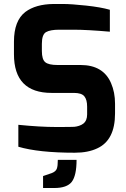

<svg xmlns="http://www.w3.org/2000/svg" viewBox="-20 -758 630 963"><path d="M270 44H364Q364 122 340 154Q316 185 252 185H196V125L240 110Q260 102 265 88Q270 75 270 44ZM50 -486V-549Q50 -654 107 -698Q159 -737 248 -738H298Q337 -738 412 -730Q486 -722 531 -709V-599Q417 -609 350 -609H277Q232 -609 211 -597Q190 -585 190 -538V-502Q190 -460 207 -446Q224 -432 268 -432H384Q498 -432 537 -341Q557 -295 557 -238V-189Q557 -55 468 -14Q422 8 355 8Q174 8 72 -22V-132Q182 -121 262 -121Q342 -121 353 -122Q364 -123 376.5 -127Q389 -131 398 -138Q417 -153 417 -184V-223Q417 -258 403 -275Q389 -292 351 -292H239Q50 -292 50 -486Z"/></svg>

Font: Mina
Style: Bold
Weight: 700
Version: Version 1.000